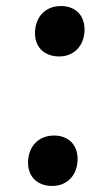

<svg xmlns="http://www.w3.org/2000/svg" viewBox="-20 -568 340 636"><path d="M153 48C200 48 234 16 237 -36C239 -90 205 -119 159 -119C112 -119 77 -89 73 -36C70 19 106 48 153 48ZM96 -465C93 -410 129 -381 176 -381C223 -381 257 -413 260 -465C262 -519 228 -548 182 -548C135 -548 100 -518 96 -465Z"/></svg>

Font: 寒蝉团圆体 Round
Style: Regular
Weight: 500
Designer: 寒蝉字型
Version: Version 2.700;Glyphs 3.1.1 (3135)